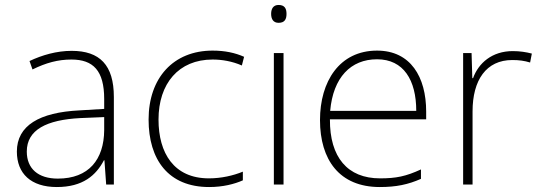

<svg xmlns="http://www.w3.org/2000/svg" viewBox="-20 -744 2180 774"><path d="M269 -539C208 -539 150 -522 99 -498L111 -464C166 -491 214 -504 268 -504C356 -504 400 -459 400 -345V-305L300 -299C139 -291 48 -238 48 -133C48 -44 105 10 209 10C314 10 367 -37 399 -98H401L408 0H439V-353C439 -482 382 -539 269 -539ZM304 -268 400 -272V-219C399 -101 338 -24 213 -24C134 -24 88 -64 88 -133C88 -221 168 -261 304 -268Z M823 10C879 10 925 -2 959 -17V-52C920 -36 872 -25 822 -25C681 -25 619 -127 619 -262C619 -407 700 -504 837 -504C875 -504 916 -497 955 -480L964 -515C928 -531 887 -540 837 -540C679 -540 579 -430 579 -262C579 -100 659 10 823 10Z M1103 -724C1082 -724 1073 -709 1073 -688C1073 -667 1082 -652 1103 -652C1128 -652 1135 -667 1135 -688C1135 -709 1128 -724 1103 -724ZM1123 -530H1084V0H1123Z M1500 -540C1348 -540 1270 -415 1270 -260C1270 -100 1348 10 1511 10C1577 10 1625 0 1677 -23V-61C1616 -33 1577 -25 1512 -25C1381 -25 1309 -110 1310 -263H1698V-294C1698 -434 1635 -540 1500 -540ZM1500 -505C1607 -505 1658 -421 1658 -297H1311C1323 -432 1394 -505 1500 -505Z M2047 -538C1964 -538 1909 -490 1887 -429H1884L1881 -530H1847V0H1885V-295C1885 -421 1940 -502 2045 -502C2073 -502 2094 -499 2117 -492L2124 -528C2101 -534 2076 -538 2047 -538Z"/></svg>

Font: Noto Sans Lao ExtraLight
Style: Regular
Weight: 200
Designer: Monotype Design Team
Foundry: Monotype Imaging Inc.
Version: Version 2.003